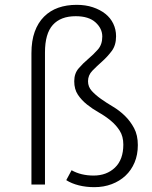

<svg xmlns="http://www.w3.org/2000/svg" viewBox="-20 -763 630 794"><path d="M110 -543Q110 -594 123.5 -631.5Q137 -669 162 -694Q187 -719 221 -731Q255 -743 297 -743Q334 -743 364 -733Q394 -723 415.5 -706Q437 -689 448.5 -665Q460 -641 460 -613Q460 -576 442 -552Q424 -528 402 -508.5Q380 -489 362 -470.5Q344 -452 344 -427Q344 -404 359.5 -387Q375 -370 397.5 -354Q420 -338 447 -322Q474 -306 496.5 -284Q519 -262 534.5 -233Q550 -204 550 -163Q550 -123 536.5 -91Q523 -59 499 -36.5Q475 -14 442 -1.5Q409 11 370 11Q336 11 306 3.5Q276 -4 254 -18L276 -59Q315 -37 367 -37Q421 -37 455.5 -70Q490 -103 490 -165Q490 -199 475 -222.5Q460 -246 437.5 -264.5Q415 -283 388.5 -298Q362 -313 339.5 -331Q317 -349 302 -371.5Q287 -394 287 -427Q287 -459 305 -480Q323 -501 345 -519.5Q367 -538 385 -558.5Q403 -579 403 -612Q403 -645 375 -670.5Q347 -696 293 -696Q231 -696 198.5 -660Q166 -624 166 -546V0H110Z"/></svg>

Font: Jldddboxgfspflltxgxzjzlszac
Style: Regular
Weight: 300
Designer: Carrois Corporate & Edenspiekermann
Foundry: Carrois Corporate GbR & Edenspiekermann AG
Version: Version 2.001